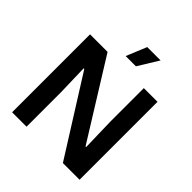

<svg xmlns="http://www.w3.org/2000/svg" viewBox="-245 -1103 1270 1270"><g transform="rotate(45 389.5 -468.5)"><path d="M74 0V-729H238L577 -184H583L577 -418V-729H705V0H549L209 -540H203L209 -322V0ZM342 -794 401 -937H526L438 -794Z"/></g></svg>

Font: Mona Sans ExtraLight SemiBold
Style: Regular
Weight: 600
Version: Version 2.000